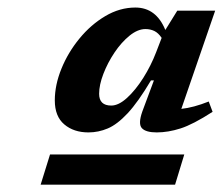

<svg xmlns="http://www.w3.org/2000/svg" viewBox="-20 -736 605 522"><path d="M367 -433 398.5 -517.5H390.5Q355.5 -458.5 327 -428Q298.5 -397.5 273 -386.8Q247.5 -376 220.5 -376Q180.5 -376 154.8 -397.8Q129 -419.5 129 -463Q129 -505 147 -549.2Q165 -593.5 196 -631.2Q227 -669 266.2 -692.2Q305.5 -715.5 348 -715.5Q404.5 -715.5 429.5 -654.5L462 -707H565L473 -440Q506 -443.5 547.5 -460L558 -432Q504.5 -397.5 470.8 -386.8Q437 -376 406 -376Q376.5 -376 365.8 -387.5Q355 -399 367 -433ZM249.5 -481Q249.5 -449 282.5 -449Q302.5 -449 325.5 -470Q348.5 -491 369.5 -524.2Q390.5 -557.5 404.5 -594L419.5 -633Q410.5 -646.5 399.5 -651.8Q388.5 -657 375.5 -657Q354.5 -657 332.2 -639Q310 -621 291.2 -593Q272.5 -565 261 -535Q249.5 -505 249.5 -481ZM90.5 -234 116 -316H481L456 -234Z"/></svg>

Font: Newsreader 6pt SemiBold
Style: Italic
Weight: 600
Italic angle: -17°
Designer: Hugues Gentile
Foundry: Production Type
Version: Version 1.003; ttfautohint (v1.8.3)